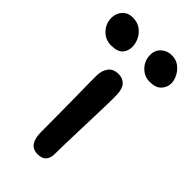

<svg xmlns="http://www.w3.org/2000/svg" viewBox="-288 -795 867 867"><g transform="rotate(45 145.5 -361.5)"><path d="M146 11Q113 11 99 -11Q85 -33 85 -71Q85 -145 84.5 -196.5Q84 -248 83.5 -285.5Q83 -323 82.5 -356Q82 -389 82 -427Q82 -460 98 -482Q114 -504 148 -504Q175 -504 191 -486.5Q207 -469 208 -433Q209 -411 208 -372.5Q207 -334 205.5 -287.5Q204 -241 202.5 -194Q201 -147 200 -107Q199 -67 199 -44Q199 -20 186.5 -4.5Q174 11 146 11ZM271 -578Q236 -578 211.5 -604Q187 -630 187 -667Q187 -696 207.5 -715Q228 -734 258 -734Q285 -734 304.5 -719.5Q324 -705 335 -683.5Q346 -662 346 -641Q346 -618 328.5 -598Q311 -578 271 -578ZM32 -571Q-5 -571 -30 -597.5Q-55 -624 -55 -660Q-55 -690 -36.5 -710Q-18 -730 12 -730Q43 -730 63.5 -715Q84 -700 94.5 -678Q105 -656 105 -634Q105 -607 88.5 -589Q72 -571 32 -571Z"/></g></svg>

Font: Shantell Sans Normal
Style: Regular
Weight: 500
Designer: Stephen Nixon, Anya Danilova, Shantell Martin
Foundry: Arrow Type
Version: Version 1.009;[a7da0bfa3]